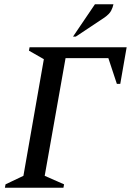

<svg xmlns="http://www.w3.org/2000/svg" viewBox="-20 -882 631 902"><path d="M3 0 6 -16 90 -56 186 -604 116 -644 119 -660H575L545 -488H529L489 -609H288L190 -56L281 -16L278 0ZM323 -710 426 -862H513Q510 -847 502 -831.5Q494 -816 470 -799L336 -710Z"/></svg>

Font: Spectral SC Medium
Style: Italic
Weight: 500
Italic angle: -10°
Designer: Jean-Baptiste Levee
Foundry: Production Type
Version: Version 2.001